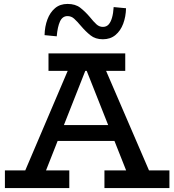

<svg xmlns="http://www.w3.org/2000/svg" viewBox="-20 -958 888 978"><path d="M78 -18 344 -642H501L770 -18H651L405 -639H431L186 -18ZM5 0V-90H333V0ZM238 -240 261 -321H580L602 -240ZM512 0V-90H843V0ZM227 -597V-686H618V-597ZM504 -758Q466 -758 441 -778Q416 -798 394 -824Q372 -850 357.5 -863Q343 -876 324 -876Q298 -876 285.5 -848.5Q273 -821 269 -773L207 -779Q208 -823 221.5 -859Q235 -895 260.5 -916.5Q286 -938 324 -938Q364 -938 389 -918.5Q414 -899 437 -872Q457 -847 471.5 -834Q486 -821 504 -821Q522 -821 533 -833Q544 -845 550.5 -867.5Q557 -890 559 -922L622 -916Q621 -873 607.5 -837Q594 -801 568 -779.5Q542 -758 504 -758Z"/></svg>

Font: BioRhyme Medium
Style: Regular
Weight: 500
Designer: Aoife Mooney
Foundry: Aoife Mooney Type
Version: Version 1.600;gftools[0.9.33]